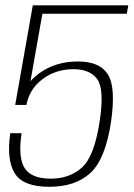

<svg xmlns="http://www.w3.org/2000/svg" viewBox="-20 -695 501 720"><path d="M164.5 5.5Q263 5.5 319.2 -46.5Q375.5 -98.5 396.5 -239Q415 -368 384.5 -416.2Q354 -464.5 272 -464.5Q189.5 -464.5 128.2 -421Q67 -377.5 52 -302L79 -301.5Q90.5 -361.5 139.8 -398.5Q189 -435.5 255.5 -435.5Q318.5 -435.5 345.2 -397.2Q372 -359 353.5 -238.5Q333.5 -108 287 -66.5Q240.5 -25 170.5 -25Q98 -25 72.5 -64.5Q47 -104 61 -195.5H18.5Q4 -95 35.5 -44.8Q67 5.5 164.5 5.5ZM37 -301.5H78.5L139 -643.5H455.5L461 -675H103Z"/></svg>

Font: Anybody UltraCondensed Thin ExtraLight
Style: Italic
Weight: 250
Italic angle: -10°
Version: Version 1.111